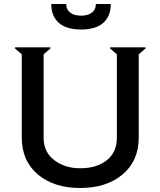

<svg xmlns="http://www.w3.org/2000/svg" viewBox="-20 -939 810 969"><path d="M314 -918.9Q314 -890.6 334.5 -875.2Q355 -859.9 389.2 -859.9Q423.3 -859.9 443.6 -875.2Q463.9 -890.6 463.9 -918.9H539.1Q539.1 -857.4 501.2 -823.7Q463.4 -790 389.2 -790Q314.9 -790 276.9 -823.7Q238.8 -857.4 238.8 -918.9ZM535.2 -694.8 536.1 -700.2H713.9L714.8 -694.8L680.2 -665V-245.1Q680.2 -127.4 598.9 -58.8Q517.6 9.8 384.8 9.8Q252 9.8 170.9 -58.6Q89.8 -127 89.8 -245.1V-665L55.2 -694.8L56.2 -700.2H233.9L234.9 -694.8L200.2 -665V-242.2Q200.2 -172.4 253.4 -131.1Q306.6 -89.8 384.8 -89.8Q468.3 -89.8 519 -130.4Q569.8 -170.9 569.8 -242.2V-665Z"/></svg>

Font: Tiffany Gothic CC
Style: Regular
Weight: 400
Designer: indestructible type*
Foundry: Cowboy Collective
Version: Version 1.000